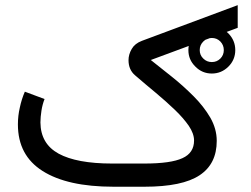

<svg xmlns="http://www.w3.org/2000/svg" viewBox="-20 -708 951 728"><path d="M694.3 -518.1C694.3 -493.7 703.1 -472.7 720.7 -455.6C737.8 -438 758.8 -429.2 783.2 -429.2C807.6 -429.2 828.6 -438 846.2 -455.6C863.3 -472.7 872.1 -493.7 872.1 -518.1C872.1 -542.5 863.3 -563.5 846.2 -581.1C828.6 -598.1 807.6 -606.9 783.2 -606.9C758.8 -606.9 737.8 -598.1 720.7 -581.1C703.1 -563.5 694.3 -542.5 694.3 -518.1ZM737.3 -518.1C737.3 -530.8 741.7 -541.5 751 -550.8C759.8 -559.6 770.5 -564 783.2 -564C795.9 -564 806.6 -559.6 815.4 -550.8C824.2 -541.5 828.6 -530.8 828.6 -518.1C828.6 -505.4 824.2 -494.6 815.4 -485.8C806.6 -477.1 795.9 -472.7 783.2 -472.7C770.5 -472.7 759.8 -477.1 751 -485.8C741.7 -494.6 737.3 -505.4 737.3 -518.1ZM527.3 -87.9H405.3C315.4 -87.9 247.6 -100.6 202.1 -125.5C156.7 -150.4 133.8 -189.9 133.3 -243.7C133.3 -257.8 134.8 -272.9 137.2 -288.6C139.6 -304.2 143.6 -318.8 148.9 -332.5L74.2 -360.4C65.9 -341.3 59.6 -321.3 55.2 -300.3C50.3 -279.3 47.9 -258.3 47.9 -236.3C47.9 -157.7 79.1 -99.1 141.6 -59.6C204.1 -20 293.5 0 410.2 0H527.8C624 0 693.4 -14.6 736.8 -43.5C780.3 -72.3 801.8 -115.7 801.8 -173.8C801.8 -204.6 793.5 -233.9 777.3 -262.2C760.7 -290.5 739.7 -317.4 713.9 -343.3C688 -369.1 661.1 -393.6 632.3 -416.5C603.5 -439.5 576.7 -460.4 551.8 -480.5L881.3 -602.5V-688.5L518.1 -553.2C500 -546.4 487.3 -536.1 479.5 -522.5C471.2 -508.3 467.3 -494.1 467.3 -480C467.3 -455.6 475.6 -436.5 492.2 -422.4C518.1 -399.9 544.4 -377.9 570.8 -356C597.2 -334 621.1 -312.5 643.1 -291.5C665 -270.5 682.6 -250 695.8 -231C709 -211.4 715.8 -192.9 715.8 -175.3C715.8 -144 701.2 -121.6 671.9 -108.4C642.6 -94.7 594.2 -87.9 527.3 -87.9Z"/></svg>

Font: Vazir
Style: Regular
Weight: 400
Designer: Saber Rastikerdar
Foundry: Saber Rastikerdar
Version: Version 27.002;January 24, 2021;FontCreator 13.0.0.2683 64-b